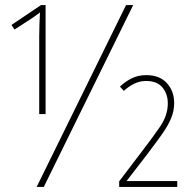

<svg xmlns="http://www.w3.org/2000/svg" viewBox="-20 -734 748 754"><path d="M124 0 475 -714H503L152 0ZM134 -592Q134 -614 135 -640.5Q136 -667 137 -685Q128 -678 120.5 -673Q113 -668 108 -664L37 -618L25 -636L141 -714H159V-286H134ZM448 0V-22L537 -139Q578 -192 608.5 -236.5Q639 -281 639 -328Q639 -365 618 -390.5Q597 -416 554 -416Q529 -416 507.5 -405.5Q486 -395 466 -377L451 -394Q472 -414 497.5 -426.5Q523 -439 554 -439Q607 -439 635.5 -407.5Q664 -376 664 -329Q664 -298 651.5 -268.5Q639 -239 615.5 -206Q592 -173 558 -128L477 -23H676V0Z"/></svg>

Font: Noto Sans ExtraCondensed Thin
Style: Regular
Weight: 100
Width: 2
Designer: Monotype Design Team
Foundry: Monotype Imaging Inc.
Version: Version 2.013; ttfautohint (v1.8.4.7-5d5b)